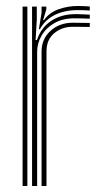

<svg xmlns="http://www.w3.org/2000/svg" viewBox="-20 -622 340 642"><path d="M110 -524.5 119 -579.5V-600H134.8V-590.5L124.2 -554.8H127.2Q145 -580.2 176.1 -591.1Q207.2 -602 240 -602Q259.8 -602 280.2 -600.2V-586.8Q263 -588.2 239.5 -588.2Q196.5 -588.2 163.9 -572.4Q131.2 -556.5 113.5 -524.5ZM87.2 0V-600H103V-556L99 -488.2H103.5Q117.8 -530.5 151.8 -552.6Q185.8 -574.8 232.8 -574.8Q245.2 -574.8 259 -574.1Q272.8 -573.5 280.2 -573V-559.5Q270.5 -560 255.5 -560.4Q240.5 -560.8 228.8 -560.8Q189.8 -560.8 161.9 -544.8Q134 -528.8 119.1 -503.1Q104.2 -477.5 104.2 -449V0ZM55.5 0V-600H71.5V0ZM119 0V-450Q119 -491.5 148.9 -518.8Q178.8 -546 223.5 -546Q255.8 -546 280.2 -545.2V-531.8Q268.5 -532 253.2 -532.2Q238 -532.5 223.5 -532.5Q187 -532.5 161.2 -510.9Q135.5 -489.2 135.5 -451V0Z"/></svg>

Font: Big Shoulders Inline Text
Style: Regular
Weight: 400
Designer: Patric King
Foundry: XO Type Co
Version: Version 1.000